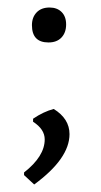

<svg xmlns="http://www.w3.org/2000/svg" viewBox="-20 -377 269 511"><path d="M165 -20C165 -47.3 151 -69.7 123 -87C105 -82.3 86.7 -73.7 68 -61V-53C88.7 -39.7 99 -24 99 -6C99 24 80.7 53.3 44 82V89L71 114C133.7 68 165 23.3 165 -20ZM144 -345C136 -353 125.3 -357 112 -357C97.3 -357 85.8 -352.7 77.5 -344C69.2 -335.3 65 -324 65 -310C65 -279.3 79.7 -264 109 -264C123.7 -264 135.2 -268.3 143.5 -277C151.8 -285.7 156 -297.3 156 -312C156 -326 152 -337 144 -345Z"/></svg>

Font: Alegreya Sans SC
Style: Regular
Weight: 400
Designer: Juan Pablo del Peral
Foundry: Huerta Tipografica
Version: Version 1.000;PS 001.000;hotconv 1.0.70;makeotf.lib2.5.58329